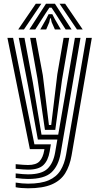

<svg xmlns="http://www.w3.org/2000/svg" viewBox="-20 -804 535 1035"><path d="M131 211Q113.2 211 94.4 209.4Q75.5 207.8 64.5 205.2V180.2Q80.8 183 98.6 184.5Q116.5 186 131 186Q200.5 186 242.4 167.9Q284.2 149.8 306 114.5Q327.8 79.2 336.5 28L444.5 -600H475L366 33Q356.2 90 331.6 129.8Q307 169.5 259 190.2Q211 211 131 211ZM131 110.5Q110.5 110.5 64.5 105.8V81Q90.8 83.2 105.2 84.4Q119.8 85.5 131 85.5Q175 85.5 193.5 65Q212 44.5 218.2 7.5L219.5 0H141L20 -600H50.5L165.5 -26H254.2L247.8 12.5Q239.5 61.5 213.8 86Q188 110.5 131 110.5ZM131 160.8Q118 160.8 100.5 159.4Q83 158 64.5 155.5V130.8Q107.5 135.8 131 135.8Q204 135.8 235.6 105.8Q267.2 75.8 277.2 17.8L289.2 -52H184L132 -338L81.2 -600H111.8L157.2 -359L203.8 -78H293.8L383.8 -600H414L306.8 22.8Q295.2 90.5 257 125.6Q218.8 160.8 131 160.8ZM222.2 -104 182.2 -379.2 142.5 -600H173L210.8 -398.5L243.8 -130H256L289 -404L322.8 -600H353.2L314.2 -373.2L278 -104ZM78 -645 173 -784H203L109 -645ZM138 -645 228 -784H276L366 -645H334L282.2 -726L258 -762.5H246L221.8 -725.8L170 -645ZM395 -645 301 -784H331L426 -645ZM197 -645 228.5 -700.8 242 -727.5H262L275.8 -700.8L308 -645H276L258.5 -684.5L254 -705.2H250L245.8 -684.5L229 -645Z"/></svg>

Font: Big Shoulders Inline Text Black
Style: Regular
Weight: 900
Designer: Patric King
Foundry: XO Type Co
Version: Version 1.000